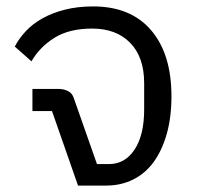

<svg xmlns="http://www.w3.org/2000/svg" viewBox="-20 -578 614 598"><path d="M142 -232H81V-301H163Q178 -301 191.5 -294.5Q205 -288 210 -272L282 -67H320Q369 -67 399 -112Q429 -157 429 -237V-319Q429 -400 385.5 -444.5Q342 -489 267 -489Q196 -489 150 -460.5Q104 -432 78 -387L26 -433Q39 -458 60.5 -481Q82 -504 112.5 -521Q143 -538 182.5 -548Q222 -558 270 -558Q387 -558 450.5 -484Q514 -410 514 -278Q514 -213 499.5 -161.5Q485 -110 459 -74Q433 -38 395 -19Q357 0 311 0H223Z"/></svg>

Font: IBM Plex Sans Thai
Style: Regular
Weight: 400
Designer: Mike Abbink, Paul van der Laan, Pieter van Rosmalen, Ben Mitchell, Mark Frömberg
Foundry: Bold Monday
Version: Version 1.1